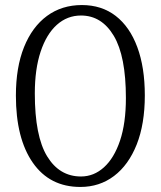

<svg xmlns="http://www.w3.org/2000/svg" viewBox="-20 -730 637 761"><path d="M304.5 -710Q383 -710 438.8 -666.8Q494.5 -623.5 524.2 -543.2Q554 -463 554 -352Q554 -238.5 521.8 -157.2Q489.5 -76 432 -32.5Q374.5 11 298.5 11Q177 11 110 -85.2Q43 -181.5 43 -351Q43 -463 75.2 -543.2Q107.5 -623.5 166.2 -666.8Q225 -710 304.5 -710ZM479 -341.5Q479 -507.5 431 -588Q383 -668.5 301 -668.5Q246.5 -668.5 205.2 -631.5Q164 -594.5 141 -525.2Q118 -456 118 -359.5Q118 -190.5 166.8 -110.5Q215.5 -30.5 301 -30.5Q352 -30.5 392.2 -67Q432.5 -103.5 455.8 -172.8Q479 -242 479 -341.5Z"/></svg>

Font: Fraunces 72pt SuperSoft Light
Style: Regular
Weight: 300
Version: Version 1.000;[0bf87f6ff]